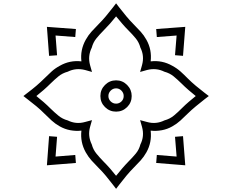

<svg xmlns="http://www.w3.org/2000/svg" viewBox="-20 -970 1416 1171"><path d="M688 -949.7 707.5 -924.3Q728.5 -897.5 750.2 -871.1Q772 -844.7 796.4 -820.3Q817.4 -799.3 837.4 -777.3Q857.4 -755.4 873 -727.5Q907.2 -666.5 898.9 -595.7Q969.2 -604 1030.8 -568.8Q1059.1 -553.7 1081.1 -533.9Q1103 -514.2 1123.5 -493.2Q1147.9 -468.8 1174.6 -446.5Q1201.2 -424.3 1228 -403.8L1253.4 -384.3L1228 -364.7Q1201.2 -343.8 1174.6 -321.8Q1147.9 -299.8 1123.5 -275.9Q1102.5 -254.9 1080.6 -234.9Q1058.6 -214.8 1030.8 -199.2Q1001 -182.1 967 -175.8Q933.1 -169.4 898.9 -173.3Q907.2 -102.1 873 -41Q857.4 -13.2 837.4 8.8Q817.4 30.8 796.4 51.8Q772.5 75.7 750.5 102.3Q728.5 128.9 707.5 156.2L688 181.6L668.5 156.2Q647.5 128.9 625.5 102.3Q603.5 75.7 579.1 51.8Q558.1 30.8 538.3 8.8Q518.6 -13.2 502.9 -41Q468.3 -103 476.6 -173.3Q442.4 -169.4 408.7 -175.8Q375 -182.1 344.7 -199.2Q316.9 -214.8 294.9 -234.9Q272.9 -254.9 252 -275.9Q228 -300.3 201.7 -322Q175.3 -343.8 147.9 -364.7L122.6 -384.3L147.9 -403.8Q175.3 -424.3 201.4 -446.5Q227.5 -468.8 252 -493.2Q272.9 -514.2 294.7 -533.9Q316.4 -553.7 344.7 -568.8Q406.2 -604 476.6 -595.7Q468.3 -665.5 502.9 -727.5Q518.6 -755.4 538.3 -777.3Q558.1 -799.3 579.1 -820.3Q603.5 -844.7 625.7 -871.1Q647.9 -897.5 668.5 -924.3ZM688 -870.1Q669.9 -847.7 650.9 -825.9Q631.8 -804.2 611.3 -783.7Q587.4 -759.8 567.9 -735.8Q548.3 -711.9 539.6 -679.2Q514.2 -627.9 529.3 -572.8L541 -531.2L499 -543Q442.9 -557.6 393.1 -532.7Q360.4 -523.9 336.2 -503.9Q312 -483.9 288.6 -460.9Q268.1 -440.4 246.3 -421.4Q224.6 -402.3 201.7 -384.3Q224.6 -366.2 246.3 -347.2Q268.1 -328.1 289.1 -307.1Q312.5 -284.2 336.9 -264.2Q361.3 -244.1 392.6 -235.8Q443.8 -210.4 499 -226.1L541 -237.3L529.3 -195.8Q514.2 -141.1 539.6 -89.4Q548.3 -57.1 568.4 -32.7Q588.4 -8.3 611.3 15.1Q631.8 35.6 650.9 57.4Q669.9 79.1 688 102.1Q706.5 79.1 725.3 57.1Q744.1 35.2 764.6 14.2Q787.6 -8.8 807.9 -33Q828.1 -57.1 836.4 -89.4Q861.8 -139.6 846.2 -195.8L834.5 -237.3L876.5 -226.1Q931.6 -210.4 982.9 -235.8Q1016.1 -244.6 1041.5 -265.9Q1066.9 -287.1 1090.3 -311Q1110.4 -331.1 1131.3 -348.9Q1152.3 -366.7 1173.8 -384.3Q1151.4 -402.3 1129.4 -421.4Q1107.4 -440.4 1086.9 -460.9Q1063 -484.4 1039.1 -504.2Q1015.1 -523.9 982.4 -532.7Q932.6 -557.6 876.5 -543L834.5 -531.2L846.2 -572.8Q861.8 -628.9 836.4 -679.2Q827.6 -711.9 807.9 -735.8Q788.1 -759.8 764.6 -783.2Q744.1 -803.7 725.3 -825.7Q706.5 -847.7 688 -870.1ZM1109.9 -806.2 1096.2 -629.4 1047.4 -633.3 1057.1 -753.4 936.5 -744.1 932.6 -793ZM266.1 -806.2 442.9 -793 439 -744.1 318.8 -753.4 328.1 -632.8 279.3 -629.4ZM688 -480Q727.5 -480 755.4 -451.7Q783.2 -423.3 783.2 -384.3Q783.2 -344.7 755.4 -316.9Q727.5 -289.1 688 -289.1Q648.4 -289.1 620.4 -316.9Q592.3 -344.7 592.3 -384.3Q592.3 -423.8 620.4 -451.9Q648.4 -480 688 -480ZM688 -431.2Q668.9 -431.2 655 -417.2Q641.1 -403.3 641.1 -384.3Q641.1 -365.2 655 -351.6Q668.9 -337.9 688 -337.9Q707 -337.9 720.7 -351.3Q734.4 -364.7 734.4 -384.3Q734.4 -403.3 720.7 -417.2Q707 -431.2 688 -431.2ZM266.1 38.1 279.3 -139.6 328.1 -135.7 318.8 -15.1 439 -24.9 442.9 23.9ZM1109.9 38.1 932.6 23.9 936.5 -24.9 1057.1 -15.1 1047.4 -135.7 1096.2 -139.6Z"/></svg>

Font: Pinar DS4-Medium
Style: Regular
Weight: 500
Designer: Amin Abedi
Version: Version 2.000